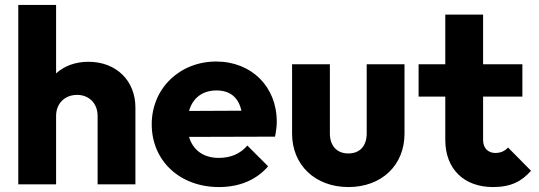

<svg xmlns="http://www.w3.org/2000/svg" viewBox="-20 -746 2181 777"><path d="M375 -277V0H528V-311C528 -419 451 -496 338 -496C285 -496 240 -479 207 -449V-726H54V0H207V-277C207 -328 243 -362 292 -362C340 -362 375 -328 375 -277Z M866 11C948 11 1017 -17 1065 -73L981 -157C952 -123 913 -107 865 -107C804 -107 761 -138 745 -192L1093 -193C1098 -218 1100 -236 1100 -254C1100 -395 998 -497 855 -497C707 -497 594 -388 594 -243C594 -95 708 11 866 11ZM745 -297C760 -350 800 -380 856 -380C911 -380 945 -352 957 -298Z M1390 11C1524 11 1617 -77 1617 -205V-486H1464V-206C1464 -155 1436 -125 1390 -125C1343 -125 1315 -156 1315 -206V-486H1162V-205C1162 -78 1256 11 1390 11Z M1975 11C2049 11 2092 -13 2129 -55L2036 -149C2022 -134 2006 -127 1984 -127C1957 -127 1935 -145 1935 -179V-355H2094V-486H1935V-687H1782V-486H1674V-355H1782V-180C1782 -61 1859 11 1975 11Z"/></svg>

Font: MV Cash
Style: Bold
Weight: 700
Designer: Rodrigo Fuenzalida
Foundry: fragTYPE
Version: Version 1.100;Glyphs 3.1.2 (3151)